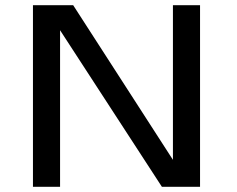

<svg xmlns="http://www.w3.org/2000/svg" viewBox="-20 -720 915 740"><path d="M107 0V-700H262L646.5 -104V-700H751V0H604L211.5 -603.5V0Z"/></svg>

Font: Trispace SemiExpanded
Style: Regular
Weight: 400
Width: 6
Designer: Tyler Finck
Foundry: Etcetera Type Company
Version: Version 1.210; ttfautohint (v1.8.3)